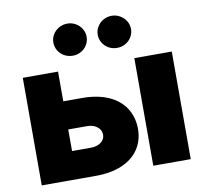

<svg xmlns="http://www.w3.org/2000/svg" viewBox="-82 -842 997 932"><g transform="rotate(-10 416.5 -376.0)"><path d="M557.6 -189.5Q557.1 -131.3 528.1 -88.6Q499 -45.9 444.8 -22.9Q390.6 0 316.4 0H49.8V-530.3H223.6V-383.8H316.4Q390.6 -383.8 444.8 -360.4Q499 -336.9 528.1 -293Q557.1 -249 557.6 -189.5ZM316.4 -138.7Q346.7 -138.7 366.2 -153.3Q385.7 -168 385.7 -190.4Q385.7 -214.4 366.2 -229.7Q346.7 -245.1 316.4 -245.1H223.6V-138.7ZM599.6 -530.3H784.2V0H599.6ZM225.6 -672.9Q225.6 -694.3 236.6 -712.4Q247.6 -730.5 266.6 -741.2Q285.6 -752 308.6 -752Q330.1 -752 348.9 -741.2Q367.7 -730.5 378.7 -712.2Q389.6 -693.8 389.6 -672.9Q389.6 -651.4 378.7 -633.1Q367.7 -614.7 348.9 -604.2Q330.1 -593.8 308.6 -593.8Q285.6 -593.8 266.6 -604.2Q247.6 -614.7 236.6 -633.1Q225.6 -651.4 225.6 -672.9ZM444.3 -672.9Q444.3 -693.8 455.3 -712.2Q466.3 -730.5 485.1 -741.2Q503.9 -752 526.4 -752Q548.3 -752 567.1 -741.2Q585.9 -730.5 597.2 -712.2Q608.4 -693.8 608.4 -672.9Q608.4 -651.4 597.4 -633.1Q586.4 -614.7 567.4 -604.2Q548.3 -593.8 526.4 -593.8Q503.9 -593.8 485.1 -604.2Q466.3 -614.7 455.3 -633.1Q444.3 -651.4 444.3 -672.9Z"/></g></svg>

Font: Pretendard Std Black
Style: Regular
Weight: 900
Designer: Base glyphs from Inter by Rasmus Andersson; Hangeul glyphs from Noto Sans CJK(Source Han Sans) by Jang Soo-young and Kan
Foundry: Kil Hyung-jin
Version: Version 1.309